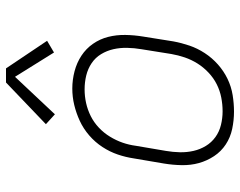

<svg xmlns="http://www.w3.org/2000/svg" viewBox="-100 -692 800 640"><g transform="rotate(-90 300.0 -372.0)"><path d="M248 8Q219 8 190.5 2Q162 -4 138.5 -19.5Q115 -35 99.5 -58.5Q84 -82 76.5 -109Q69 -136 69.5 -166Q70 -196 75 -226L92 -326Q96 -353 105 -379.5Q114 -406 130 -430.5Q146 -455 168.5 -474.5Q191 -494 217 -506Q243 -518 270 -524.5Q297 -531 325 -531Q354 -531 382.5 -523.5Q411 -516 434.5 -500.5Q458 -485 474 -462Q490 -439 497 -411.5Q504 -384 503.5 -354Q503 -324 498 -294L482 -194Q477 -167 468 -140.5Q459 -114 443 -89.5Q427 -65 405 -45.5Q383 -26 357 -13.5Q331 -1 303 3.5Q275 8 248 8ZM249 -30Q272 -30 295 -34.5Q318 -39 339 -49.5Q360 -60 378 -77Q396 -94 408.5 -114Q421 -134 428.5 -156Q436 -178 440 -201L456 -301Q460 -324 460.5 -348Q461 -372 456 -394Q451 -416 439.5 -435Q428 -454 409.5 -466.5Q391 -479 368.5 -484.5Q346 -490 322 -490Q299 -490 276.5 -485Q254 -480 233 -469.5Q212 -459 194.5 -442.5Q177 -426 164.5 -405.5Q152 -385 144.5 -363.5Q137 -342 134 -319L117 -219Q113 -196 112.5 -172.5Q112 -149 117 -127Q122 -105 133.5 -86Q145 -67 163 -54Q181 -41 203.5 -35.5Q226 -30 249 -30ZM239 -589 206 -619 345 -752H392L484 -615L445 -592L364 -722Z"/></g></svg>

Font: Iosevka Etoile XLtObl
Style: Regular
Weight: 200
Italic angle: -9°
Designer: Belleve Invis
Foundry: Belleve Invis
Version: Version 15.5.2; ttfautohint (v1.8.4)